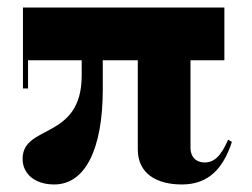

<svg xmlns="http://www.w3.org/2000/svg" viewBox="-20 -480 670 510"><path d="M124 10C207 10 253 -85 253 -243V-320H346V-83C346 -19 396 10 463 10C534.5 10 573 -33 596 -103L586 -109C566.5 -64 548 -48.5 524 -48.5C497 -48.5 486 -67 486 -87V-320H576V-460H41V-245H54.5V-320H197V-279.5C197 -107 40 -151 40 -58C40 -18 73 10 124 10Z"/></svg>

Font: Bodoni* 16pt
Style: Bold
Weight: 700
Version: Version 2.3